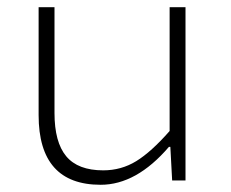

<svg xmlns="http://www.w3.org/2000/svg" viewBox="-20 -500 640 532"><path d="M259 12Q87 12 87 -181V-480H131V-187Q131 -106 163.5 -67Q196 -28 266 -28Q316 -28 357.5 -53.5Q399 -79 450 -137V-480H494V0H457L452 -93H448Q358 12 259 12Z"/></svg>

Font: TypoPRO Source Code Pro
Style: Regular
Weight: 300
Monospace: yes
Designer: Paul D. Hunt, Teo Tuominen
Foundry: Adobe Systems Incorporated
Version: Version 2.010;PS 1.0;hotconv 1.0.84;makeotf.lib2.5.63406